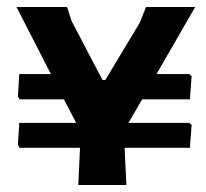

<svg xmlns="http://www.w3.org/2000/svg" viewBox="-20 -527 588 547"><path d="M519 -177 526 -171 521 -106H335L340 0H203L208 -106H36L31 -114L35 -177H197L162 -244H36L31 -252L35 -316H125L27 -507H171L184 -467L272 -299H280L378 -462L396 -507H536L426 -316H519L526 -310L521 -244H385L346 -177Z"/></svg>

Font: Alegreya Sans ExtraBold
Style: Regular
Weight: 800
Designer: Juan Pablo del Peral
Foundry: Huerta Tipografica
Version: Version 2.007